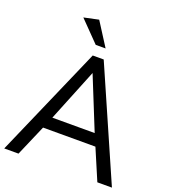

<svg xmlns="http://www.w3.org/2000/svg" viewBox="-167 -1035 1011 1151"><g transform="rotate(20 338.5 -460.0)"><path d="M505 -197 589 0H682L373 -705H303L-5 0H86L171 -197ZM338 -606 473 -272H203ZM298 -771H361L266 -920L172 -900Z"/></g></svg>

Font: Geom Light
Style: Regular
Weight: 300
Version: Version 1.102